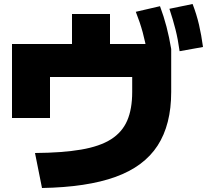

<svg xmlns="http://www.w3.org/2000/svg" viewBox="-20 -875 1040 960"><path d="M155 -110Q292 -111 385.5 -127Q479 -143 535 -178.5Q591 -214 616 -272Q641 -330 641 -415V-490H230V-285H40V-655H340V-805H530V-655H826L836 -630V-415Q836 -252 768 -147Q700 -42 557.5 9.5Q415 61 190 65ZM717 -605Q707 -664 693.5 -713.5Q680 -763 659 -816L780 -844Q799 -793 812.5 -741.5Q826 -690 836 -630ZM878 -619Q870 -678 857.5 -727.5Q845 -777 827 -831L943 -855Q963 -803 975 -751.5Q987 -700 995 -640Z"/></svg>

Font: M PLUS 2 Thin Black
Style: Regular
Weight: 900
Version: Version 1.001